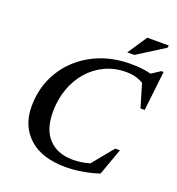

<svg xmlns="http://www.w3.org/2000/svg" viewBox="-153 -981 1030 1117"><g transform="rotate(20 362.5 -423.0)"><path d="M582.5 -22.5Q541.5 -8 485 2Q428.5 12 377.5 12Q230.5 12 151 -59.8Q71.5 -131.5 71.5 -253Q71.5 -347 106.2 -425.5Q141 -504 203 -561.5Q265 -619 348.2 -650.5Q431.5 -682 529 -682Q562.5 -682 594 -679Q625.5 -676 657 -668L710.5 -703H725L697 -458H671L628.5 -601Q604.5 -615 579.2 -621.8Q554 -628.5 521 -628.5Q450.5 -628.5 391.8 -601Q333 -573.5 289.8 -524.2Q246.5 -475 222.8 -408.5Q199 -342 199 -264Q199 -155.5 253.5 -99Q308 -42.5 401 -42.5Q426.5 -42.5 452.2 -46Q478 -49.5 506.5 -58L613 -188H642ZM487 -738 567.5 -858H700.5L698 -843.5L531 -738Z"/></g></svg>

Font: Newsreader 16pt SemiBold
Style: Italic
Weight: 600
Italic angle: -17°
Designer: Hugues Gentile
Foundry: Production Type
Version: Version 1.003; ttfautohint (v1.8.3)